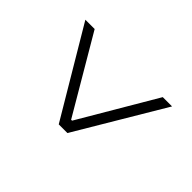

<svg xmlns="http://www.w3.org/2000/svg" viewBox="-138 -726 877 877"><g transform="rotate(-45 300.0 -288.0)"><path d="M88 -260V-316L512 -568V-508L143 -291V-285L512 -68V-8Z"/></g></svg>

Font: IBM Plex Sans KR Light
Style: Regular
Weight: 300
Designer: Mike Abbink; Paul van der Laan; Pieter van Rosmalen; Wujin Sim; Chorong Kim; Dohee Lee;
Foundry: Sandoll Inc.
Version: Version 1.001